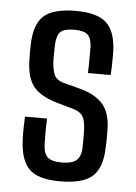

<svg xmlns="http://www.w3.org/2000/svg" viewBox="-48 -646 491 691"><g transform="rotate(5 197.5 -300.0)"><path d="M194 8Q115 8 83 -24Q51 -56 48 -129Q47 -152 47.5 -172.5Q48 -193 49 -213H129Q127 -181 127.5 -158.5Q128 -136 128 -120Q129 -86 144.5 -73Q160 -60 194 -60Q231 -60 247.5 -73.5Q264 -87 265 -120Q266 -154 265 -183Q264 -215 255 -231.5Q246 -248 219 -256L162 -272Q101 -289 74.5 -321Q48 -353 47 -419Q46 -448 47 -470Q48 -544 81.5 -576Q115 -608 199 -608Q277 -608 310 -576.5Q343 -545 345 -472Q345 -464 345 -448.5Q345 -433 344.5 -416.5Q344 -400 343 -389H261Q262 -412 262 -439Q262 -466 262 -482Q261 -514 247.5 -527Q234 -540 199 -540Q163 -540 149.5 -527.5Q136 -515 134 -482Q134 -473 133.5 -459.5Q133 -446 133 -428Q134 -394 142 -373.5Q150 -353 181 -345L235 -331Q293 -316 321 -283.5Q349 -251 349 -186Q349 -169 349 -156.5Q349 -144 348 -126Q346 -55 312 -23.5Q278 8 194 8Z"/></g></svg>

Font: Big Shoulders Text Medium
Style: Regular
Weight: 500
Designer: Patric King
Foundry: XO Type Co
Version: Version 1.000; ttfautohint (v1.8.2)